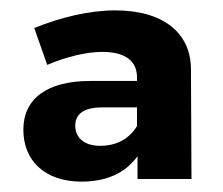

<svg xmlns="http://www.w3.org/2000/svg" viewBox="-20 -803 430 370"><path d="M349 -458 348 -667C349 -740 294 -783 202 -783C153 -783 98 -770 46 -749L71 -678C109 -694 147 -703 177 -703C222 -703 244 -685 244 -654V-647H154C71 -647 25 -613 25 -553C25 -493 67 -453 137 -453C186 -453 222 -470 245 -502V-458ZM173 -522C143 -522 125 -537 125 -561C125 -584 143 -596 176 -596H244V-560C228 -534 203 -522 173 -522Z"/></svg>

Font: Juman SemiBold
Style: Regular
Weight: 600
Designer: Bandar Raffah (Arabic) Julieta Ulanovsky (Latin)
Foundry: Caramella
Version: Version 5.022;PS 005.022;hotconv 1.0.88;makeotf.lib2.5.64775